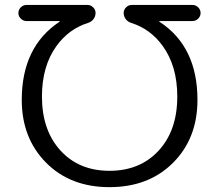

<svg xmlns="http://www.w3.org/2000/svg" viewBox="-20 -773 890 780"><path d="M68.4 -367.2Q68.4 -583 221.7 -684.6Q222.7 -685.5 222.7 -686.5Q222.7 -687.5 221.7 -687.5H87.9Q74.2 -687.5 64.5 -697.3Q54.7 -707 54.7 -720.2Q54.7 -733.4 64.5 -743.2Q74.2 -752.9 87.9 -752.9H335.9Q348.6 -752.9 358.4 -743.2Q368.2 -733.4 368.2 -720.7Q368.2 -706.1 359.4 -694.8Q350.6 -683.6 336.9 -679.7Q259.8 -655.3 210 -586.9Q150.4 -504.9 150.4 -380.9Q150.4 -244.1 225.6 -161.6Q300.8 -79.1 424.8 -79.1Q548.8 -79.1 624.5 -161.1Q700.2 -243.2 700.2 -380.9Q700.2 -504.9 640.6 -586.9Q590.8 -655.3 513.7 -679.7Q500 -683.6 491.2 -694.8Q482.4 -706.1 482.4 -720.7Q482.4 -733.4 492.2 -743.2Q502 -752.9 515.6 -752.9H761.7Q775.4 -752.9 785.2 -743.2Q794.9 -733.4 794.9 -720.2Q794.9 -707 785.2 -697.3Q775.4 -687.5 761.7 -687.5H627.9Q627 -687.5 627 -686.5Q627 -685.5 627.9 -684.6Q782.2 -584 782.2 -367.2Q782.2 -210.9 683.1 -111.8Q584 -12.7 424.8 -12.7Q265.6 -12.7 167 -112.3Q68.4 -211.9 68.4 -367.2Z"/></svg>

Font: Gen Jyuu Gothic P Normal
Style: Regular
Weight: 300
Designer: [Source Han Sans]
Ryoko NISHIZUKA  (kana & ideographs); Paul D. Hunt (Latin, Greek & Cyrillic); Wenlong ZHANG  (bopomofo
Version: Version 1.002.20150607